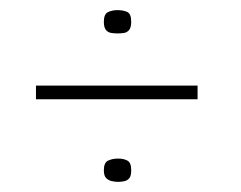

<svg xmlns="http://www.w3.org/2000/svg" viewBox="-20 -373 475 379"><path d="M51 -204H370V-177H51ZM185 -37Q185 -52 193.5 -56Q202 -60 213 -60Q224 -60 231.5 -56Q239 -52 239 -37Q239 -26 235.5 -21.5Q232 -17 226 -15.5Q220 -14 213 -14Q207 -14 200.5 -15.5Q194 -17 189.5 -21.5Q185 -26 185 -37ZM185 -330Q185 -345 193 -349Q201 -353 212 -353Q223 -353 231 -349.5Q239 -346 239 -330Q239 -319 235 -314Q231 -309 225 -308Q219 -307 212 -307Q206 -307 199.5 -308Q193 -309 189 -314Q185 -319 185 -330Z"/></svg>

Font: Genos Light
Style: Regular
Weight: 300
Designer: Robert E. Leuschke
Foundry: Robert E. Leuschke
Version: Version 1.010